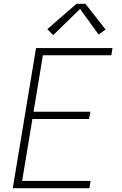

<svg xmlns="http://www.w3.org/2000/svg" viewBox="-20 -987 640 1007"><path d="M47 0 169 -735H570L564 -697H205L156 -401H454L447 -363H150L96 -38H455L449 0ZM259 -803 228 -834 381 -967H428L534 -832L497 -806L400 -940Z"/></svg>

Font: Iosevka SS04 XLt Ex Obl
Style: Regular
Weight: 200
Width: 7
Italic angle: -9°
Monospace: yes
Designer: Belleve Invis
Foundry: Belleve Invis
Version: Version 19.0.0; ttfautohint (v1.8.4)